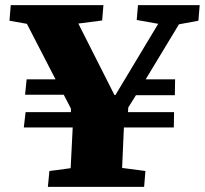

<svg xmlns="http://www.w3.org/2000/svg" viewBox="-20 -730 800 750"><path d="M167 0 173 -62 256 -73 264 -232H73L80 -292H257V-306L229 -360H78L84 -420H197L85 -637L17 -649L22 -710H384L379 -650L286 -638L427 -359H431L598 -637L514 -652L519 -710H760L755 -649L679 -635L549 -420H664L663 -358H511L481 -310L480 -292H660L659 -232H464L457 -74L548 -62L543 0Z"/></svg>

Font: Literata 36pt ExtraBold
Style: Italic
Weight: 800
Italic angle: -2°
Designer: Latin by Veronika Burian and Jose Scaglione. Greek by Irene Vlachou. Cyrillic by Vera Evstafieva
Foundry: TypeTogether
Version: Version 3.002